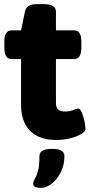

<svg xmlns="http://www.w3.org/2000/svg" viewBox="-20 -670 434 930"><path d="M252 8Q170 8 126 -36Q82 -80 82 -163V-384H36Q1 -384 1 -440V-468Q1 -523 36 -523H82L101 -614Q105 -633 119 -641.5Q133 -650 160 -650H191Q251 -650 251 -613V-523H339Q374 -523 374 -468V-440Q374 -384 339 -384H251V-173Q251 -148 262 -139Q273 -130 296 -130Q318 -130 334.5 -137Q351 -144 359 -144Q368 -144 376 -125.5Q384 -107 389 -83Q394 -59 394 -44Q394 -33 373 -20.5Q352 -8 319.5 0Q287 8 252 8ZM180 240Q166 240 153.5 236.5Q141 233 141 220Q141 209 148.5 197Q156 185 163.5 160Q171 135 171 86Q171 51 232 51Q292 51 292 86Q292 130 274 165Q256 200 230 220Q204 240 180 240Z"/></svg>

Font: Asap Expanded ExtraBold
Style: Regular
Weight: 800
Width: 7
Designer: Pablo Cosgaya
Foundry: Omnibus-Type
Version: Version 3.001; ttfautohint (v1.8.4.7-5d5b)